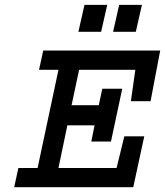

<svg xmlns="http://www.w3.org/2000/svg" viewBox="-20 -780 687 800"><path d="M160.2 -569.3H647.5L607.4 -358.4H525.4L543.9 -489.3H309.6L278.3 -341.8H391.6L406.2 -410.2H489.3L442.4 -190.4H360.4L374 -257.8H260.7L223.6 -80.1H465.8L498 -211.9H581.1L535.2 0H39.1L56.6 -80.1H136.7L223.6 -489.3H142.6ZM306.6 -647.5 332 -759.8H426.8L401.4 -647.5ZM451.2 -647.5 476.6 -759.8H571.3L545.9 -647.5Z"/></svg>

Font: Thabit-Bold-Oblique
Style: Bold Oblique
Weight: 700
Designer: Regenerated by Nadim Shaikli
Foundry: MAK Alagha
Version: 0.01